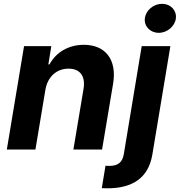

<svg xmlns="http://www.w3.org/2000/svg" viewBox="-20 -789 948 1013"><path d="M219.5 -315.3C231.5 -385.7 280.2 -426.8 341.6 -426.8C402.7 -426.8 431.8 -387.1 420.8 -320.3L367.2 0H518.5L576.7 -347.3C598 -474.8 535.9 -552.6 422.6 -552.6C341.3 -552.6 275.6 -513.1 241.1 -449.2H235.1L250.7 -545.5H106.9L16 0H166.9ZM517 203.8C528.1 204.2 536.9 204.5 546.5 204.5C675.1 204.5 762.4 153.1 783.7 27L878.9 -545.5H727.6L633.2 24.5C626.1 65.3 605.1 86.3 556.5 86.3C550.1 86.3 544 86.3 536.6 85.6ZM744.3 -692.5C739 -650.6 772.4 -615.8 817.5 -615.8C862.6 -615.8 903.1 -650.6 908 -692.5C912.6 -734.7 880 -768.8 834.9 -768.8C790.1 -768.8 749.3 -734.7 744.3 -692.5Z"/></svg>

Font: Magic Ui Pro
Style: Bold Italic
Weight: 700
Italic angle: -9.39999°
Designer: Stefan Endress, Andreas Faust
Version: Version 1.000;FEAKit 1.0